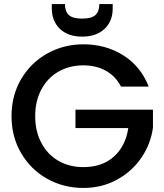

<svg xmlns="http://www.w3.org/2000/svg" viewBox="-20 -923 813 949"><path d="M537 -881Q537 -818 496.5 -780Q456 -742 386 -742Q316 -742 276 -780.5Q236 -819 236 -882V-903H301Q301 -867 320 -849Q339 -831 386 -831Q433 -831 452 -849Q471 -867 471 -903H537ZM578 -495Q551 -547 503 -573.5Q455 -600 392 -600Q323 -600 269 -569Q215 -538 184.5 -481Q154 -424 154 -349Q154 -274 184.5 -216.5Q215 -159 269 -128Q323 -97 392 -97Q485 -97 543 -149Q601 -201 614 -290H353V-381H736V-292Q725 -211 678.5 -143Q632 -75 557.5 -34.5Q483 6 392 6Q294 6 213 -39.5Q132 -85 84.5 -166Q37 -247 37 -349Q37 -451 84.5 -532Q132 -613 213.5 -658.5Q295 -704 392 -704Q503 -704 589.5 -649.5Q676 -595 715 -495Z"/></svg>

Font: Fz Poppins Med
Style: Regular
Weight: 500
Designer: Ninad Kale (Devanagari), Jonny Pinhorn (Latin)
Foundry: Indian Type Foundry
Version: Vit hóa bi Vntype.Com & FontZin.Com